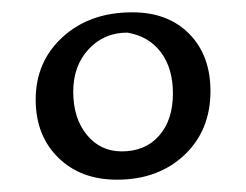

<svg xmlns="http://www.w3.org/2000/svg" viewBox="-20 -637 400 312"><path d="M38 -475Q38 -537 82 -577Q126 -617 195 -617Q253 -617 287.5 -582Q322 -547 322 -489Q322 -425 279.5 -385Q237 -345 170 -345Q111 -345 74.5 -381Q38 -417 38 -475ZM261 -485Q261 -526 241.5 -552Q222 -578 187 -584Q149 -584 124 -557Q99 -530 99 -488Q99 -445 121 -418Q143 -391 178 -391Q216 -391 238.5 -416.5Q261 -442 261 -485Z"/></svg>

Font: Mirza
Style: Regular
Weight: 400
Designer: Arabic design by Kourosh Beigpour, Latin design by Eduardo Tunni, engineering by Lasse Fister
Version: Version 1.0010g